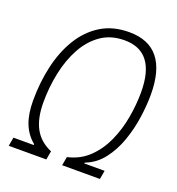

<svg xmlns="http://www.w3.org/2000/svg" viewBox="-128 -808 842 912"><g transform="rotate(20 293.0 -351.5)"><path d="M17.1 0 24.9 -43.9H127L127.9 -48.3Q89.4 -79.6 70.8 -126.7Q52.2 -173.8 52.2 -242.7Q52.2 -333 71 -415.8Q89.8 -498.5 128.9 -563.2Q168 -627.9 228.3 -665.5Q288.6 -703.1 371.6 -703.1Q568.4 -703.1 568.4 -458.5Q568.4 -405.8 559.6 -343.5Q550.8 -281.2 529.8 -221.2Q508.8 -161.1 473.1 -115Q437.5 -68.8 383.8 -48.3L382.8 -43.9H485.8L478 0H287.1L294.9 -43.9Q358.9 -58.6 402.3 -100.8Q445.8 -143.1 471.9 -201.7Q498 -260.3 509.5 -325.9Q521 -391.6 521 -453.6Q521 -659.2 363.8 -659.2Q294.9 -659.2 245.4 -624.8Q195.8 -590.3 163.8 -532Q131.8 -473.6 116.5 -400.9Q101.1 -328.1 101.1 -251Q101.1 -169.4 128.7 -119.1Q156.2 -68.8 214.8 -43.9L207 0Z"/></g></svg>

Font: Cascadia Code ExtraLight
Style: Italic
Weight: 200
Italic angle: -10°
Monospace: yes
Designer: Aaron Bell
Foundry: Saja Typeworks
Version: Version 2404.023; ttfautohint (v1.8.4)